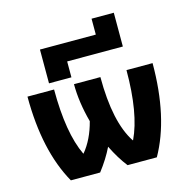

<svg xmlns="http://www.w3.org/2000/svg" viewBox="-121 -967 1062 1083"><g transform="rotate(-15 410.5 -425.5)"><path d="M45.9 -519.5H201.2Q201.2 -264.6 266.6 -127.9H268.6Q323.2 -193.4 349.6 -294.9Q317.4 -413.1 317.4 -519.5H471.7Q471.7 -254.9 555.7 -127.9H557.6Q624 -266.6 624 -519.5H776.4Q776.4 -202.1 662.1 0H491.2Q449.2 -53.7 412.1 -128.9Q380.9 -64.5 331.1 0H160.2Q45.9 -202.1 45.9 -519.5ZM182.6 -560.5V-757.8H508.8V-850.6H638.7V-653.3H313.5V-560.5Z"/></g></svg>

Font: GenEi M Gothic v2 Heavy
Style: Regular
Weight: 800
Version: Version 2.0